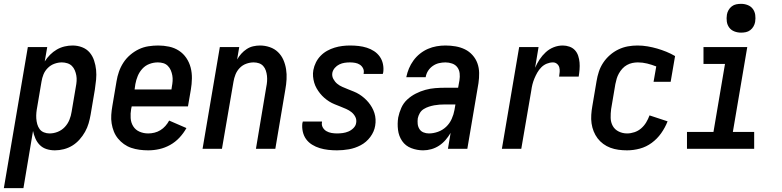

<svg xmlns="http://www.w3.org/2000/svg" viewBox="-52 -775 4072 1000"><path d="M-32 205 93 -530H194L181 -455Q193 -474 209 -490Q225 -506 244 -517Q263 -528 284 -533Q305 -538 326 -538Q352 -538 375.5 -529Q399 -520 414.5 -502Q430 -484 438 -460Q446 -436 448.5 -411Q451 -386 448.5 -360Q446 -334 442 -308L420 -178Q416 -155 409.5 -132.5Q403 -110 391 -88.5Q379 -67 362 -48Q345 -29 324.5 -16.5Q304 -4 280.5 2Q257 8 234 8Q211 8 190.5 1.5Q170 -5 155.5 -19.5Q141 -34 132.5 -53.5Q124 -73 120 -93L70 205ZM206 -80Q228 -80 249 -88.5Q270 -97 285.5 -113.5Q301 -130 309.5 -151Q318 -172 321 -193L343 -323Q346 -338 347 -353Q348 -368 345.5 -382Q343 -396 337.5 -409Q332 -422 322.5 -431.5Q313 -441 299 -445.5Q285 -450 270 -450Q251 -450 231.5 -443Q212 -436 197 -421Q182 -406 174.5 -387.5Q167 -369 164 -349L142 -219Q139 -204 137.5 -188.5Q136 -173 137 -158Q138 -143 142 -128.5Q146 -114 154.5 -102.5Q163 -91 177 -85.5Q191 -80 206 -80Z M720 8Q697 8 674.5 5Q652 2 631.5 -5Q611 -12 593.5 -24.5Q576 -37 562.5 -53.5Q549 -70 541 -90Q533 -110 529.5 -132Q526 -154 527.5 -176.5Q529 -199 533 -222L555 -352Q559 -377 567.5 -401.5Q576 -426 590.5 -448.5Q605 -471 626 -489Q647 -507 671 -518.5Q695 -530 721 -534Q747 -538 772 -538Q801 -538 829 -532Q857 -526 880 -511Q903 -496 918.5 -473Q934 -450 941 -423Q948 -396 947.5 -366.5Q947 -337 942 -308L927 -221H634L631 -207Q627 -184 628.5 -160Q630 -136 642 -117Q654 -98 675 -89Q696 -80 720 -80Q736 -80 752.5 -84Q769 -88 783.5 -97Q798 -106 809.5 -119Q821 -132 829 -147L919 -108Q904 -81 882.5 -58Q861 -35 834 -20Q807 -5 778 1.5Q749 8 720 8ZM649 -309H841L843 -323Q846 -338 847 -353Q848 -368 845.5 -382Q843 -396 837.5 -409Q832 -422 822 -432Q812 -442 798.5 -446Q785 -450 770 -450Q748 -450 726.5 -442Q705 -434 689.5 -417Q674 -400 665.5 -379.5Q657 -359 653 -337Z M1003 0 1093 -530H1194L1183 -465Q1192 -481 1204.5 -495Q1217 -509 1233 -519.5Q1249 -530 1267 -534Q1285 -538 1302 -538Q1328 -538 1353 -529.5Q1378 -521 1396 -503.5Q1414 -486 1424 -463Q1434 -440 1438 -414.5Q1442 -389 1440.5 -362Q1439 -335 1434 -308L1382 0H1281L1335 -323Q1338 -337 1339 -351.5Q1340 -366 1338.5 -380Q1337 -394 1332.5 -407.5Q1328 -421 1319 -431Q1310 -441 1297 -445.5Q1284 -450 1269 -450Q1250 -450 1230.5 -443Q1211 -436 1196.5 -421Q1182 -406 1174.5 -387Q1167 -368 1164 -349L1104 0Z M1703 8Q1680 8 1657.5 5.5Q1635 3 1613.5 -3.5Q1592 -10 1573.5 -21.5Q1555 -33 1542.5 -50Q1530 -67 1525 -89.5Q1520 -112 1523 -135Q1524 -136 1524.5 -138Q1525 -140 1525 -142H1625Q1625 -141 1625 -140.5Q1625 -140 1625 -139Q1622 -124 1629 -111.5Q1636 -99 1648 -92Q1660 -85 1674.5 -82.5Q1689 -80 1703 -80Q1718 -80 1733 -82Q1748 -84 1762.5 -90Q1777 -96 1789 -108Q1801 -120 1803 -135Q1806 -152 1798.5 -166.5Q1791 -181 1778.5 -191Q1766 -201 1751 -207.5Q1736 -214 1721 -220Q1706 -226 1691 -232Q1676 -238 1662.5 -246.5Q1649 -255 1637 -265.5Q1625 -276 1615 -288.5Q1605 -301 1597 -315Q1589 -329 1584.5 -344.5Q1580 -360 1578.5 -376.5Q1577 -393 1580 -410Q1584 -431 1593.5 -450Q1603 -469 1618 -484.5Q1633 -500 1652 -510.5Q1671 -521 1691 -527Q1711 -533 1731 -535.5Q1751 -538 1771 -538Q1794 -538 1816 -535.5Q1838 -533 1858.5 -526.5Q1879 -520 1896.5 -508.5Q1914 -497 1926 -480Q1938 -463 1942.5 -441.5Q1947 -420 1944 -398Q1943 -396 1942.5 -394Q1942 -392 1942 -390H1842Q1842 -391 1842 -392Q1842 -393 1842 -393Q1845 -407 1839 -419Q1833 -431 1822.5 -438Q1812 -445 1798.5 -447.5Q1785 -450 1771 -450Q1757 -450 1743 -448Q1729 -446 1715.5 -439.5Q1702 -433 1692 -421.5Q1682 -410 1679 -396Q1676 -379 1684 -364Q1692 -349 1704 -339Q1716 -329 1731 -322.5Q1746 -316 1761 -310Q1776 -304 1791 -298Q1806 -292 1819.5 -283.5Q1833 -275 1845 -264.5Q1857 -254 1867 -242Q1877 -230 1885 -216Q1893 -202 1898 -186.5Q1903 -171 1904 -154Q1905 -137 1902 -120Q1897 -89 1876.5 -61.5Q1856 -34 1826.5 -18.5Q1797 -3 1765.5 2.5Q1734 8 1703 8Z M2152 8Q2152 8 2152 8Q2152 8 2152 8Q2152 8 2152 8Q2152 8 2152 8Q2120 8 2090 -3.5Q2060 -15 2042.5 -40.5Q2025 -66 2021 -98.5Q2017 -131 2022 -163Q2027 -188 2038 -213Q2049 -238 2069 -256.5Q2089 -275 2113.5 -287.5Q2138 -300 2163.5 -307Q2189 -314 2214.5 -316Q2240 -318 2265 -318H2334L2341 -357Q2344 -375 2342 -393Q2340 -411 2330 -424.5Q2320 -438 2303 -444Q2286 -450 2268 -450Q2251 -450 2234 -446Q2217 -442 2202 -431.5Q2187 -421 2177.5 -406Q2168 -391 2165 -373H2064Q2069 -397 2078 -418.5Q2087 -440 2101.5 -460Q2116 -480 2135.5 -495.5Q2155 -511 2177 -520.5Q2199 -530 2222 -534Q2245 -538 2268 -538Q2295 -538 2321 -533.5Q2347 -529 2369.5 -518Q2392 -507 2409 -488Q2426 -469 2434.5 -445.5Q2443 -422 2443.5 -395.5Q2444 -369 2440 -342L2382 0H2281L2295 -83Q2284 -64 2269 -46.5Q2254 -29 2235 -16.5Q2216 -4 2194.5 2Q2173 8 2152 8ZM2182 -80Q2205 -80 2229 -88.5Q2253 -97 2271.5 -114.5Q2290 -132 2300.5 -155.5Q2311 -179 2315 -202L2320 -231H2265Q2251 -231 2237 -230Q2223 -229 2209.5 -226.5Q2196 -224 2182 -219.5Q2168 -215 2155 -207Q2142 -199 2134.5 -186Q2127 -173 2124 -159Q2122 -144 2123.5 -129.5Q2125 -115 2132.5 -103Q2140 -91 2153.5 -85.5Q2167 -80 2182 -80Z M2562 0 2652 -530H2753L2735 -422Q2745 -445 2758.5 -465.5Q2772 -486 2790.5 -503Q2809 -520 2832 -529Q2855 -538 2879 -538Q2897 -538 2914 -532Q2931 -526 2942.5 -513.5Q2954 -501 2959.5 -484Q2965 -467 2966.5 -449.5Q2968 -432 2966.5 -413Q2965 -394 2962 -376H2860Q2862 -388 2863 -400.5Q2864 -413 2861 -424Q2858 -435 2849 -442.5Q2840 -450 2828 -450Q2812 -450 2796 -443.5Q2780 -437 2767.5 -424.5Q2755 -412 2746.5 -397Q2738 -382 2731.5 -366.5Q2725 -351 2721 -335Q2717 -319 2715 -303L2663 0Z M3214 8Q3191 8 3169 5Q3147 2 3127 -5.5Q3107 -13 3090 -25.5Q3073 -38 3060.5 -54.5Q3048 -71 3040 -91Q3032 -111 3029 -132.5Q3026 -154 3027.5 -177Q3029 -200 3033 -222L3055 -352Q3059 -377 3067 -401.5Q3075 -426 3089.5 -448Q3104 -470 3124.5 -488Q3145 -506 3169 -517.5Q3193 -529 3218 -533.5Q3243 -538 3268 -538Q3295 -538 3321 -533.5Q3347 -529 3371 -522Q3395 -515 3418.5 -505.5Q3442 -496 3464 -483L3441 -349H3352L3366 -429Q3343 -438 3319 -444Q3295 -450 3270 -450Q3256 -450 3241.5 -447Q3227 -444 3213.5 -436.5Q3200 -429 3189.5 -417.5Q3179 -406 3171.5 -392.5Q3164 -379 3160 -365.5Q3156 -352 3153 -337L3131 -207Q3128 -184 3128.5 -161Q3129 -138 3139.5 -119Q3150 -100 3170.5 -90Q3191 -80 3214 -80Q3233 -80 3252.5 -86.5Q3272 -93 3287.5 -106.5Q3303 -120 3313.5 -137.5Q3324 -155 3331 -174L3425 -143Q3412 -110 3391.5 -81Q3371 -52 3342.5 -31Q3314 -10 3280.5 -1Q3247 8 3214 8Z M3526 0V-88H3664L3724 -442H3612V-530H3840L3765 -88H3876V0ZM3808 -605Q3789 -605 3772.5 -611.5Q3756 -618 3746 -631.5Q3736 -645 3733.5 -662.5Q3731 -680 3734 -699Q3736 -711 3742.5 -722.5Q3749 -734 3759.5 -742Q3770 -750 3782.5 -752.5Q3795 -755 3808 -755Q3826 -755 3842.5 -748.5Q3859 -742 3869 -728.5Q3879 -715 3881.5 -697.5Q3884 -680 3881 -661Q3879 -649 3872.5 -637.5Q3866 -626 3855.5 -618Q3845 -610 3832.5 -607.5Q3820 -605 3808 -605Z"/></svg>

Font: iosevka_custom_sans_ss08 SmBd
Style: Italic
Weight: 600
Italic angle: -10°
Designer: Belleve Invis
Foundry: Belleve Invis
Version: Version 10.3.0; ttfautohint (v1.8.3)